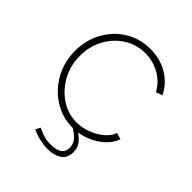

<svg xmlns="http://www.w3.org/2000/svg" viewBox="-195 -645 932 932"><g transform="rotate(45 270.5 -179.5)"><path d="M298 10Q245 10 199 -11.5Q153 -33 118 -70.5Q83 -108 63.5 -157Q44 -206 44 -262Q44 -336 77 -396.5Q110 -457 167.5 -492.5Q225 -528 297 -528Q365 -528 417.5 -496.5Q470 -465 497 -410L464 -398Q439 -444 393.5 -470Q348 -496 294 -496Q234 -496 185 -465Q136 -434 107 -381Q78 -328 78 -262Q78 -196 108 -141.5Q138 -87 187 -54.5Q236 -22 295 -22Q334 -22 371 -36.5Q408 -51 435 -74.5Q462 -98 470 -125L504 -115Q491 -79 460 -51Q429 -23 387 -6.5Q345 10 298 10ZM288 169Q262 169 232.5 162.5Q203 156 177 143L190 119Q213 130 234 136.5Q255 143 282 143Q359 143 359 88Q359 60 340 40Q321 20 284 0L307 -11Q344 10 365.5 33.5Q387 57 387 91Q387 131 359 150Q331 169 288 169Z"/></g></svg>

Font: Raleway ExtraLight
Style: Regular
Weight: 200
Designer: Matt McInerney, Pablo Impallari, Rodrigo Fuenzalida
Foundry: Matt McInerney, Pablo Impallari, Rodrigo Fuenzalida
Version: Version 4.026